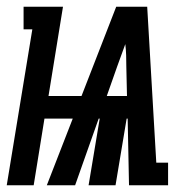

<svg xmlns="http://www.w3.org/2000/svg" viewBox="-47 -550 567 570"><path d="M-27 0 49 -463H23V-530H140L97 -265H195L298 -530H390L417 -67H452V0H336L332 -198H329L296 0H216L249 -198H246L176 0H92L169 -198H85L53 0ZM270 -265H330L328 -353Q328 -370 327.5 -386Q327 -402 325 -419Q319 -402 313 -386Q307 -370 301 -353Z"/></svg>

Font: Iosevka Slab Extrabold
Style: Italic
Weight: 800
Italic angle: -9°
Monospace: yes
Designer: Belleve Invis
Foundry: Belleve Invis
Version: Version 11.1.0; ttfautohint (v1.8.3)